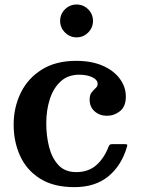

<svg xmlns="http://www.w3.org/2000/svg" viewBox="-20 -796 608 830"><path d="M39 -257Q39 -332 69.8 -394.8Q100.5 -457.5 160.8 -495.2Q221 -533 309 -533Q376 -533 424.2 -511.8Q472.5 -490.5 498.2 -455.2Q524 -420 524 -378.5Q524 -335.5 498.8 -315.5Q473.5 -295.5 442.5 -295.5Q411 -295.5 389.2 -314.5Q367.5 -333.5 367.5 -365.5Q367.5 -386 376.2 -396.8Q385 -407.5 393.5 -415.2Q402 -423 402 -433.5Q402 -451 379.2 -462Q356.5 -473 322 -473Q274 -473 242.5 -444.2Q211 -415.5 195.5 -367.8Q180 -320 180 -263Q180 -209 192.2 -160.8Q204.5 -112.5 232.8 -82.2Q261 -52 309.5 -52Q362 -52 396.2 -82Q430.5 -112 449.5 -162.5Q452 -168.5 455.2 -170.8Q458.5 -173 467 -173H518Q527 -173 529.2 -171Q531.5 -169 529 -162Q505.5 -80.5 448.5 -33.8Q391.5 13 301.5 13Q211.5 13 153.2 -23.8Q95 -60.5 67 -122Q39 -183.5 39 -257ZM311 -634.5Q282 -634.5 261 -655.5Q240 -676.5 240 -705.5Q240 -735 261 -755.8Q282 -776.5 311 -776.5Q340.5 -776.5 361.2 -755.8Q382 -735 382 -705.5Q382 -676.5 361.2 -655.5Q340.5 -634.5 311 -634.5Z"/></svg>

Font: Besley SemiBold
Style: Regular
Weight: 600
Designer: Owen Earl
Foundry: indestructible type*
Version: Version 2.001; ttfautohint (v1.8.3)